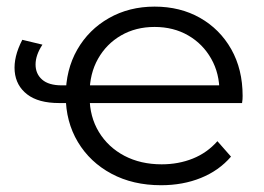

<svg xmlns="http://www.w3.org/2000/svg" viewBox="-20 -550 792 575"><path d="M462.4 4.7Q378.1 4.7 313.9 -29.7Q249.7 -64 213.3 -124.6Q176.9 -185.3 176.9 -263Q176.9 -341.1 211.3 -401.3Q245.8 -461.5 306.3 -495.8Q366.8 -530.2 442.9 -530.2Q519.5 -530.2 578.9 -496.6Q638.3 -462.9 672.5 -402.7Q706.6 -342.4 706.6 -262.9Q706.6 -258.5 706.3 -252.7Q706 -246.8 704.9 -241.4H233.1V-294.4H666.7L637.2 -273.2Q637.7 -329.9 612.5 -374.2Q587.4 -418.6 543.6 -443.9Q499.8 -469.3 442.9 -469.3Q386.5 -469.3 342.6 -443.9Q298.8 -418.6 273.6 -374Q248.4 -329.3 248.4 -271.5V-259.6Q248.4 -200.5 276.1 -154.8Q303.8 -109.2 352.4 -83.5Q401.1 -57.9 464.1 -57.9Q514.6 -57.9 557.4 -75.1Q600.3 -92.3 631.1 -127.2L671.8 -80.9Q635.6 -38.9 581.6 -17.1Q527.7 4.7 462.4 4.7ZM157 -241.4Q95.1 -241.4 61.5 -267.3Q27.9 -293.1 24 -336.4Q20.2 -379.6 46.8 -430.8L107.1 -416.3Q86.5 -384.9 86.5 -356.9Q86.5 -328.9 106.1 -311.7Q125.7 -294.4 164.9 -294.4H209.9V-241.4Z"/></svg>

Font: Montserrat Thin
Style: Regular
Weight: 100
Designer: Julieta Ulanovsky
Foundry: Julieta Ulanovsky
Version: Version 9.000